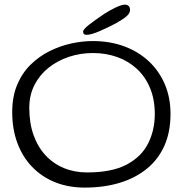

<svg xmlns="http://www.w3.org/2000/svg" viewBox="-20 -778 808 849"><path d="M354.5 51.5Q282.5 51.5 223.5 27.8Q164.5 4 122 -40.2Q79.5 -84.5 56.8 -145.8Q34 -207 34 -282Q34 -351 56 -403.2Q78 -455.5 115.5 -492.2Q153 -529 199.5 -552Q246 -575 295.2 -585.8Q344.5 -596.5 390 -596.5Q466 -596.5 529 -573.2Q592 -550 638 -507Q684 -464 709 -405Q734 -346 734 -274Q734 -194.5 707 -133.8Q680 -73 629.2 -31.8Q578.5 9.5 509 30.5Q439.5 51.5 354.5 51.5ZM364.5 -15.5Q474.5 -15.5 540 -50.2Q605.5 -85 635 -143.8Q664.5 -202.5 664.5 -273.5Q664.5 -339 643.2 -389.5Q622 -440 584.5 -474.2Q547 -508.5 497.5 -526Q448 -543.5 391 -543.5Q335 -543.5 284.2 -526.5Q233.5 -509.5 194.2 -478Q155 -446.5 132.2 -401.8Q109.5 -357 109.5 -301.5Q109.5 -233.5 128.5 -180.5Q147.5 -127.5 181.8 -90.8Q216 -54 262.8 -34.8Q309.5 -15.5 364.5 -15.5ZM362.5 -624Q355.5 -624 351.5 -627.2Q347.5 -630.5 347.5 -638Q347.5 -648 374 -668.8Q400.5 -689.5 441.5 -717Q467 -733.5 492.8 -745.5Q518.5 -757.5 532.5 -757.5Q542.5 -757.5 548.8 -751.5Q555 -745.5 555 -734.5Q555 -719.5 539.8 -706.2Q524.5 -693 493.5 -675.5Q457 -656 419.8 -640Q382.5 -624 362.5 -624Z"/></svg>

Font: Gluten ExtraLight
Style: Regular
Weight: 250
Designer: Tyler Finck
Foundry: Etcetera Type Company
Version: Version 1.300